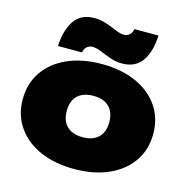

<svg xmlns="http://www.w3.org/2000/svg" viewBox="-121 -947 1051 1080"><g transform="rotate(15 405.0 -407.0)"><path d="M405 18Q291 18 205.5 -20Q120 -58 72.5 -127Q25 -196 25 -287Q25 -379 72.5 -448Q120 -517 205.5 -555Q291 -593 405 -593Q519 -593 604.5 -555Q690 -517 737.5 -448Q785 -379 785 -287Q785 -196 737.5 -127Q690 -58 604.5 -20Q519 18 405 18ZM405 -167Q445 -167 472.5 -181Q500 -195 514.5 -222Q529 -249 529 -287Q529 -326 514.5 -353Q500 -380 472.5 -394Q445 -408 405 -408Q366 -408 338 -394Q310 -380 295.5 -353Q281 -326 281 -288Q281 -249 295.5 -222Q310 -195 338 -181Q366 -167 405 -167ZM139 -627Q144 -722 182 -777Q220 -832 298 -832Q326 -832 352 -825Q378 -818 400.5 -808.5Q423 -799 443 -791.5Q463 -784 479 -784Q499 -784 512.5 -796Q526 -808 530 -830H670Q666 -735 627.5 -680Q589 -625 511 -625Q483 -625 457 -632.5Q431 -640 408.5 -649.5Q386 -659 366 -666Q346 -673 330 -673Q310 -673 296.5 -661Q283 -649 279 -627Z"/></g></svg>

Font: Bounded
Style: Regular
Weight: 900
Designer: Vlad Churkin
Version: Version 1.0